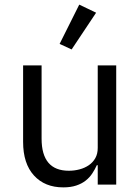

<svg xmlns="http://www.w3.org/2000/svg" viewBox="-20 -799 608 831"><path d="M403 -84H399Q391 -66 379.5 -48.5Q368 -31 351 -17.5Q334 -4 310 4Q286 12 254 12Q174 12 127 -39.5Q80 -91 80 -185V-516H160V-199Q160 -60 278 -60Q302 -60 324.5 -66Q347 -72 364.5 -84Q382 -96 392.5 -114.5Q403 -133 403 -159V-516H483V0H403ZM290 -585 238 -609 323 -779 396 -744Z"/></svg>

Font: IBM Plex Sans Thai Looped
Style: Regular
Weight: 400
Designer: Mike Abbink, Paul van der Laan, Pieter van Rosmalen, Ben Mitchell, Mark Frömberg
Foundry: Bold Monday
Version: Version 1.1